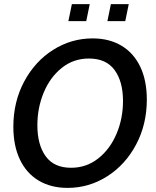

<svg xmlns="http://www.w3.org/2000/svg" viewBox="-20 -901 761 935"><path d="M45 -284Q45 -405 97.5 -503.5Q150 -602 238.5 -658Q327 -714 431 -714Q512 -714 571.5 -678.5Q631 -643 663 -576Q695 -509 695 -416Q695 -295 642.5 -196.5Q590 -98 501.5 -42Q413 14 309 14Q228 14 168.5 -21.5Q109 -57 77 -124Q45 -191 45 -284ZM579 -409Q579 -504 538 -560Q497 -616 413 -616Q338 -616 281 -570.5Q224 -525 193 -450.5Q162 -376 162 -291Q162 -196 202.5 -140Q243 -84 326 -84Q401 -84 458.5 -129.5Q516 -175 547.5 -249.5Q579 -324 579 -409ZM330 -881H417L400 -798H313ZM520 -881H607L590 -798H503Z"/></svg>

Font: Cabin Medium
Style: Italic
Weight: 500
Italic angle: -7°
Designer: Pablo Impallari
Foundry: Pablo Impallari. http://www.impallari.com Igino Marini. http://www.ikern.com
Version: Version 2.200